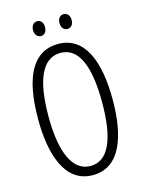

<svg xmlns="http://www.w3.org/2000/svg" viewBox="-130 -950 790 1038"><g transform="rotate(-15 265.5 -431.0)"><path d="M148 -831C148 -805 162 -789 182 -789C201 -789 215 -804 215 -831C215 -857 201 -872 182 -872C162 -872 148 -856 148 -831ZM296 -831C296 -805 310 -789 330 -789C350 -789 364 -804 364 -831C364 -857 349 -872 330 -872C311 -872 296 -857 296 -831ZM467 -358C467 -567 410 -724 259 -724C122 -724 50 -603 50 -359C50 -165 101 10 259 10C416 10 467 -159 467 -358ZM108 -358C108 -562 157 -674 259 -674C359 -674 408 -564 408 -358C408 -149 358 -41 259 -41C161 -41 108 -154 108 -358Z"/></g></svg>

Font: Noto Sans Display Condensed Light
Style: Regular
Weight: 300
Width: 3
Designer: Monotype Design Team
Foundry: Monotype Imaging Inc.
Version: Version 1.900